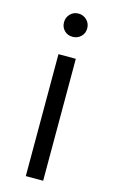

<svg xmlns="http://www.w3.org/2000/svg" viewBox="-111 -747 467 791"><g transform="rotate(15 122.0 -351.5)"><path d="M85 0H159V-520H85ZM122 -604Q143 -604 157.5 -618Q172 -632 172 -653Q172 -674 157.5 -688.5Q143 -703 122 -703Q101 -703 87 -688.5Q73 -674 73 -653Q73 -632 87 -618Q101 -604 122 -604Z"/></g></svg>

Font: Fixel Variable
Style: Regular
Weight: 100
Width: 3
Designer: AlfaBravo + MacPaw
Foundry: Kyrylo Tkachov, Marchela Mozhyna, Serhii Makarenko, Maria Weinstein, Zakhar Kryvoshyya
Version: Version 1.211